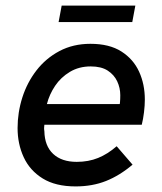

<svg xmlns="http://www.w3.org/2000/svg" viewBox="-20 -659 582 688"><path d="M251 9Q179 9 133 -19.5Q87 -48 65 -95.5Q43 -143 43 -200Q43 -256 60 -309.5Q77 -363 110.5 -406.5Q144 -450 193 -476Q242 -502 304 -502Q372 -502 415 -474.5Q458 -447 478.5 -402Q499 -357 499 -302Q499 -281 496 -256.5Q493 -232 488 -212H139Q138 -206 138 -200Q138 -194 139 -189Q140 -136 170.5 -107.5Q201 -79 255 -79Q297 -79 331.5 -93Q366 -107 398 -135L455 -69Q409 -30 360 -10.5Q311 9 251 9ZM407 -267Q409 -283 410 -293Q411 -303 411 -318Q411 -344 400 -367.5Q389 -391 366 -406Q343 -421 305 -421Q263 -421 230.5 -401.5Q198 -382 177.5 -351.5Q157 -321 148 -286H438ZM190 -580 201 -639H465L454 -580Z"/></svg>

Font: Hanken Grotesk Medium
Style: Italic
Weight: 500
Italic angle: -8°
Designer: Alfredo Marco Pradil
Foundry: Hanken Design Co.
Version: Version 3.013